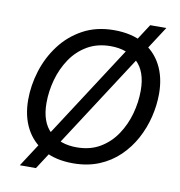

<svg xmlns="http://www.w3.org/2000/svg" viewBox="-92 -877 968 1033"><g transform="rotate(10 392.0 -360.0)"><path d="M85 72 645 -792H733L173 72ZM68 -284Q68 -362 92.5 -441Q117 -520 166.5 -586Q216 -652 289.5 -692Q363 -732 460 -732Q554 -732 620 -695.5Q686 -659 721 -592.5Q756 -526 756 -436Q756 -374 740.5 -310Q725 -246 694 -188.5Q663 -131 616 -85.5Q569 -40 506 -14Q443 12 364 12Q270 12 204 -24.5Q138 -61 103 -127.5Q68 -194 68 -284ZM168 -284Q168 -179 223 -127.5Q278 -76 368 -76Q442 -76 496 -108Q550 -140 585.5 -193Q621 -246 638.5 -309.5Q656 -373 656 -436Q656 -541 601 -592.5Q546 -644 456 -644Q383 -644 328.5 -612Q274 -580 238.5 -527Q203 -474 185.5 -410.5Q168 -347 168 -284Z"/></g></svg>

Font: Kufam
Style: Italic
Weight: 400
Italic angle: -11°
Designer: Artur Schmal
Foundry: Original Type
Version: Version 1.301; ttfautohint (v1.8.3)